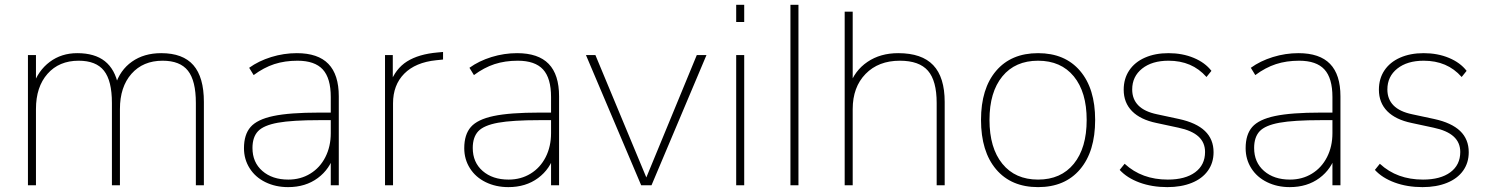

<svg xmlns="http://www.w3.org/2000/svg" viewBox="-20 -767 6148 795"><path d="M95.7 -539.1H128.9V-411.1H116.2Q137.7 -474.6 186 -510.7Q234.4 -546.9 299.8 -546.9Q372.1 -546.9 414.1 -513.7Q456.1 -480.5 469.7 -413.1H457Q476.6 -476.6 526.4 -511.7Q576.2 -546.9 647.5 -546.9Q737.3 -546.9 780.8 -497.1Q824.2 -447.3 824.2 -344.7V0H791V-340.8Q791 -432.6 758.3 -474.1Q725.6 -515.6 653.3 -515.6Q572.3 -515.6 524.4 -461.4Q476.6 -407.2 476.6 -315.4V0H443.4V-340.8Q443.4 -432.6 410.6 -474.1Q377.9 -515.6 305.7 -515.6Q224.6 -515.6 176.8 -461.4Q128.9 -407.2 128.9 -315.4V0H95.7Z M990.2 -153.3Q990.2 -210 1017.6 -241.2Q1044.9 -272.5 1111.8 -286.6Q1178.7 -300.8 1301.8 -300.8H1362.3V-269.5H1302.7Q1189.5 -269.5 1130.4 -258.8Q1071.3 -248 1048.3 -223.6Q1025.4 -199.2 1025.4 -154.3Q1025.4 -94.7 1066.4 -59.1Q1107.4 -23.4 1173.8 -23.4Q1224.6 -23.4 1264.6 -47.9Q1304.7 -72.3 1327.1 -116.2Q1349.6 -160.2 1349.6 -215.8V-365.2Q1349.6 -443.4 1316.4 -479.5Q1283.2 -515.6 1211.9 -515.6Q1159.2 -515.6 1115.7 -501.5Q1072.3 -487.3 1030.3 -456.1L1011.7 -486.3Q1050.8 -514.6 1103 -530.8Q1155.3 -546.9 1209 -546.9Q1296.9 -546.9 1339.8 -502.4Q1382.8 -458 1382.8 -368.2V0H1349.6V-129.9H1364.3Q1346.7 -67.4 1295.9 -29.8Q1245.1 7.8 1172.9 7.8Q1121.1 7.8 1079.1 -12.7Q1037.1 -33.2 1013.7 -70.3Q990.2 -107.4 990.2 -153.3Z M1574.2 -539.1H1606.4V-419.9H1594.7Q1617.2 -482.4 1665.5 -512.7Q1713.9 -543 1792 -549.8L1814.5 -551.8V-520.5L1786.1 -517.6Q1700.2 -508.8 1653.8 -461.9Q1607.4 -415 1607.4 -338.9V0H1574.2Z M1902.3 -153.3Q1902.3 -210 1929.7 -241.2Q1957 -272.5 2023.9 -286.6Q2090.8 -300.8 2213.9 -300.8H2274.4V-269.5H2214.8Q2101.6 -269.5 2042.5 -258.8Q1983.4 -248 1960.4 -223.6Q1937.5 -199.2 1937.5 -154.3Q1937.5 -94.7 1978.5 -59.1Q2019.5 -23.4 2085.9 -23.4Q2136.7 -23.4 2176.8 -47.9Q2216.8 -72.3 2239.3 -116.2Q2261.7 -160.2 2261.7 -215.8V-365.2Q2261.7 -443.4 2228.5 -479.5Q2195.3 -515.6 2124 -515.6Q2071.3 -515.6 2027.8 -501.5Q1984.4 -487.3 1942.4 -456.1L1923.8 -486.3Q1962.9 -514.6 2015.1 -530.8Q2067.4 -546.9 2121.1 -546.9Q2209 -546.9 2252 -502.4Q2294.9 -458 2294.9 -368.2V0H2261.7V-129.9H2276.4Q2258.8 -67.4 2208 -29.8Q2157.2 7.8 2085 7.8Q2033.2 7.8 1991.2 -12.7Q1949.2 -33.2 1925.8 -70.3Q1902.3 -107.4 1902.3 -153.3Z M2406.2 -539.1H2445.3L2668 -3.9H2644.5L2865.2 -539.1H2905.3L2677.7 0H2634.8Z M3028.3 -747.1H3061.5V-675.8H3028.3ZM3028.3 -539.1H3061.5V0H3028.3Z M3252.9 -747.1H3286.1V0H3252.9Z M3477.5 -718.8H3510.7V-411.1H3497.1Q3518.6 -474.6 3571.8 -510.7Q3625 -546.9 3699.2 -546.9Q3796.9 -546.9 3844.2 -497.1Q3891.6 -447.3 3891.6 -344.7V0H3858.4V-340.8Q3858.4 -432.6 3822.3 -474.1Q3786.1 -515.6 3706.1 -515.6Q3617.2 -515.6 3564 -460.9Q3510.7 -406.2 3510.7 -315.4V0H3477.5Z M4042 -270.5Q4042 -400.4 4104.5 -473.6Q4167 -546.9 4278.3 -546.9Q4389.6 -546.9 4452.1 -473.6Q4514.6 -400.4 4514.6 -270.5Q4514.6 -139.6 4452.1 -65.9Q4389.6 7.8 4278.3 7.8Q4167 7.8 4104.5 -65.9Q4042 -139.6 4042 -270.5ZM4479.5 -270.5Q4479.5 -385.7 4426.3 -450.7Q4373 -515.6 4278.3 -515.6Q4183.6 -515.6 4130.4 -450.7Q4077.1 -385.7 4077.1 -270.5Q4077.1 -154.3 4130.4 -88.9Q4183.6 -23.4 4278.3 -23.4Q4373 -23.4 4426.3 -88.9Q4479.5 -154.3 4479.5 -270.5Z M4616.2 -63.5 4636.7 -88.9Q4672.9 -55.7 4717.3 -39.6Q4761.7 -23.4 4815.4 -23.4Q4887.7 -23.4 4928.7 -53.7Q4969.7 -84 4969.7 -137.7Q4969.7 -176.8 4942.4 -201.7Q4915 -226.6 4859.4 -238.3L4768.6 -257.8Q4702.1 -271.5 4667.5 -306.6Q4632.8 -341.8 4632.8 -395.5Q4632.8 -441.4 4655.8 -475.6Q4678.7 -509.8 4720.7 -528.3Q4762.7 -546.9 4818.4 -546.9Q4876 -546.9 4922.9 -527.3Q4969.7 -507.8 4996.1 -473.6L4975.6 -448.2Q4945.3 -482.4 4906.2 -499Q4867.2 -515.6 4818.4 -515.6Q4750 -515.6 4709 -482.9Q4668 -450.2 4668 -396.5Q4668 -356.4 4693.4 -330.6Q4718.8 -304.7 4770.5 -293.9L4861.3 -274.4Q4933.6 -258.8 4969.2 -224.6Q5004.9 -190.4 5004.9 -136.7Q5004.9 -92.8 4981.4 -60.1Q4958 -27.3 4914.6 -9.8Q4871.1 7.8 4813.5 7.8Q4750 7.8 4698.2 -11.2Q4646.5 -30.3 4616.2 -63.5Z M5137.7 -153.3Q5137.7 -210 5165 -241.2Q5192.4 -272.5 5259.3 -286.6Q5326.2 -300.8 5449.2 -300.8H5509.8V-269.5H5450.2Q5336.9 -269.5 5277.8 -258.8Q5218.8 -248 5195.8 -223.6Q5172.9 -199.2 5172.9 -154.3Q5172.9 -94.7 5213.9 -59.1Q5254.9 -23.4 5321.3 -23.4Q5372.1 -23.4 5412.1 -47.9Q5452.1 -72.3 5474.6 -116.2Q5497.1 -160.2 5497.1 -215.8V-365.2Q5497.1 -443.4 5463.9 -479.5Q5430.7 -515.6 5359.4 -515.6Q5306.6 -515.6 5263.2 -501.5Q5219.7 -487.3 5177.7 -456.1L5159.2 -486.3Q5198.2 -514.6 5250.5 -530.8Q5302.7 -546.9 5356.4 -546.9Q5444.3 -546.9 5487.3 -502.4Q5530.3 -458 5530.3 -368.2V0H5497.1V-129.9H5511.7Q5494.1 -67.4 5443.4 -29.8Q5392.6 7.8 5320.3 7.8Q5268.6 7.8 5226.6 -12.7Q5184.6 -33.2 5161.1 -70.3Q5137.7 -107.4 5137.7 -153.3Z M5672.9 -63.5 5693.4 -88.9Q5729.5 -55.7 5773.9 -39.6Q5818.4 -23.4 5872.1 -23.4Q5944.3 -23.4 5985.4 -53.7Q6026.4 -84 6026.4 -137.7Q6026.4 -176.8 5999 -201.7Q5971.7 -226.6 5916 -238.3L5825.2 -257.8Q5758.8 -271.5 5724.1 -306.6Q5689.5 -341.8 5689.5 -395.5Q5689.5 -441.4 5712.4 -475.6Q5735.4 -509.8 5777.3 -528.3Q5819.3 -546.9 5875 -546.9Q5932.6 -546.9 5979.5 -527.3Q6026.4 -507.8 6052.7 -473.6L6032.2 -448.2Q6002 -482.4 5962.9 -499Q5923.8 -515.6 5875 -515.6Q5806.6 -515.6 5765.6 -482.9Q5724.6 -450.2 5724.6 -396.5Q5724.6 -356.4 5750 -330.6Q5775.4 -304.7 5827.1 -293.9L5918 -274.4Q5990.2 -258.8 6025.9 -224.6Q6061.5 -190.4 6061.5 -136.7Q6061.5 -92.8 6038.1 -60.1Q6014.6 -27.3 5971.2 -9.8Q5927.7 7.8 5870.1 7.8Q5806.6 7.8 5754.9 -11.2Q5703.1 -30.3 5672.9 -63.5Z"/></svg>

Font: Min Sans VF VF
Style: Regular
Weight: 400
Designer: Jinseong-Kim, NotoSansCJK, Nunito
Foundry: Jinseong-Kim
Version: Version 1.420;Glyphs 3.1.2 (3151)